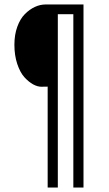

<svg xmlns="http://www.w3.org/2000/svg" viewBox="-20 -720 490 860"><path d="M308.5 120V-656.5H239V120H193.5V-332L165 -331.5Q148 -331.5 128.2 -342.2Q108.5 -353 89.2 -374.2Q70 -395.5 57.2 -433.8Q44.5 -472 44.5 -519.5Q44.5 -564.5 57.5 -600.2Q70.5 -636 91.5 -657Q112.5 -678 136.2 -689Q160 -700 184.5 -700H354V120Z"/></svg>

Font: League Mono Condensed UltraLight
Style: Regular
Weight: 200
Width: 1
Designer: Tyler Finck
Foundry: The League of Moveable Type / Tyler Finck
Version: Version 2.210